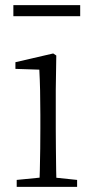

<svg xmlns="http://www.w3.org/2000/svg" viewBox="-20 -727 365 747"><path d="M45 0V-27L156 -38H175L280 -27V0ZM133 0Q134 -24 135 -64.5Q136 -105 136.5 -149Q137 -193 137 -226V-281Q137 -332 136 -375Q135 -418 133 -456L40 -459V-485L187 -519L199 -511L197 -377V-226Q197 -193 197.5 -149Q198 -105 198.5 -64.5Q199 -24 200 0ZM32 -664V-707H292V-664Z"/></svg>

Font: Noto Serif JP ExtraLight
Style: Regular
Weight: 200
Designer: Ryoko NISHIZUKA  (kana & ideographs); Frank Grießhammer (Latin, Greek & Cyrillic); Wenlong ZHANG  (bopomofo); Sandoll Co
Foundry: Adobe
Version: Version 2.002-H1;hotconv 1.1.0;makeotfexe 2.6.0